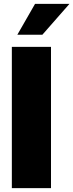

<svg xmlns="http://www.w3.org/2000/svg" viewBox="-20 -969 378 989"><path d="M242.7 -727.5V0H41V-727.5ZM69.3 -790 160.6 -949.2H337.9L198.2 -790Z"/></svg>

Font: Inter 28pt Black
Style: Regular
Weight: 900
Designer: Rasmus Andersson
Foundry: rsms
Version: Version 4.001;git-66647c0bb